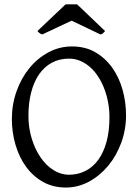

<svg xmlns="http://www.w3.org/2000/svg" viewBox="-20 -842 640 877"><path d="M480 -307.1Q480 -340.8 473.9 -373.8Q467.8 -406.7 456.5 -436.3Q445.3 -465.8 429 -491.2Q412.6 -516.6 392.1 -534.9Q371.6 -553.2 347.2 -563.7Q322.8 -574.2 294.9 -574.2Q251.5 -574.2 217 -555.7Q182.6 -537.1 158.9 -503.2Q135.3 -469.2 122.6 -420.9Q109.9 -372.6 109.9 -313Q109.9 -258.3 124.8 -209.5Q139.6 -160.6 164.8 -123.8Q189.9 -86.9 223.6 -65.4Q257.3 -43.9 294.9 -43.9Q335.4 -43.9 369.4 -60.8Q403.3 -77.6 428 -110.8Q452.6 -144 466.3 -193.4Q480 -242.7 480 -307.1ZM555.7 -315.9Q555.7 -249.5 533.7 -189.7Q511.7 -129.9 473.9 -84.5Q436 -39.1 386.2 -12.2Q336.4 14.6 280.8 14.6Q222.2 14.6 176.3 -11.2Q130.4 -37.1 98.9 -80.6Q67.4 -124 50.8 -180.7Q34.2 -237.3 34.2 -298.8Q34.2 -365.2 55.7 -425.3Q77.1 -485.4 114.3 -530.8Q151.4 -576.2 201.4 -603Q251.5 -629.9 309.1 -629.9Q369.6 -629.9 415.5 -603.3Q461.4 -576.7 492.7 -532.7Q523.9 -488.8 539.8 -432.1Q555.7 -375.5 555.7 -315.9ZM460 -700.2Q454.1 -693.4 450.7 -690.2Q447.3 -687 439 -684.6L307.1 -747.6L172.9 -684.6Q168.9 -686 166.3 -687.3Q163.6 -688.5 161.4 -690.2Q159.2 -691.9 156.7 -694.3Q154.3 -696.8 150.9 -700.2L279.8 -822.3H332Z"/></svg>

Font: Akkhara
Style: Regular
Weight: 400
Designer: J. Victor Gaultney
Version: Version 1.00 June 13, 2006, initial release